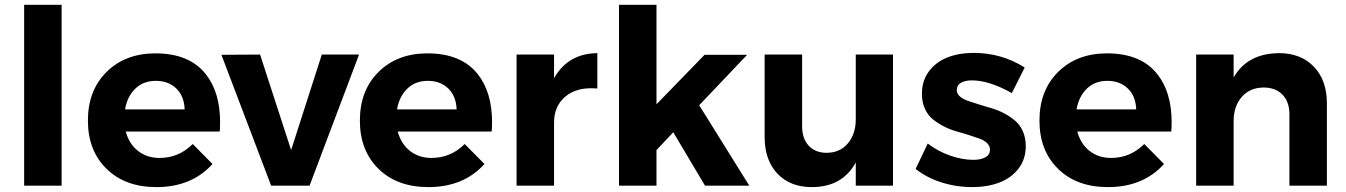

<svg xmlns="http://www.w3.org/2000/svg" viewBox="-20 -762 5525 788"><path d="M79.1 0V-742.2H232.9V0Z M340.8 -267.1Q340.8 -391.1 417.7 -467Q494.6 -543 618.2 -543Q757.3 -543 824.7 -457.5Q883.3 -383.3 883.3 -260.7Q883.3 -242.2 881.8 -222.2H496.1Q509.8 -171.4 546.4 -142.6Q583 -113.8 634.8 -113.8Q713.9 -113.8 771 -170.9L852.1 -88.9Q766.6 5.9 622.1 5.9Q493.7 5.9 417.2 -69.1Q340.8 -144 340.8 -267.1ZM493.2 -313H737.8Q736.3 -366.2 704.1 -398.2Q671.9 -430.2 619.1 -430.2Q568.8 -430.2 535.6 -398.4Q502.4 -366.7 493.2 -313Z M888.7 -537.1 1047.4 -538.1 1174.8 -146 1300.8 -538.1H1453.6L1250.5 0H1092.8Z M1457 -267.1Q1457 -391.1 1533.9 -467Q1610.8 -543 1734.4 -543Q1873.5 -543 1940.9 -457.5Q1999.5 -383.3 1999.5 -260.7Q1999.5 -242.2 1998 -222.2H1612.3Q1626 -171.4 1662.6 -142.6Q1699.2 -113.8 1751 -113.8Q1830.1 -113.8 1887.2 -170.9L1968.3 -88.9Q1882.8 5.9 1738.3 5.9Q1609.9 5.9 1533.4 -69.1Q1457 -144 1457 -267.1ZM1609.4 -313H1854Q1852.5 -366.2 1820.3 -398.2Q1788.1 -430.2 1735.4 -430.2Q1685.1 -430.2 1651.9 -398.4Q1618.7 -366.7 1609.4 -313Z M2100.1 0V-538.1H2253.9V-440.9Q2311 -542.5 2431.6 -543.9V-398.9Q2418.9 -399.9 2406.7 -399.9Q2342.8 -399.9 2302.2 -367.2Q2253.9 -328.1 2253.9 -258.8V0Z M2520.5 0V-742.2H2674.3V-334L2871.6 -537.1H3046.4L2849.6 -330.1L3055.2 0H2873.5L2743.2 -219.2L2674.3 -146V0Z M3118.2 -200.2V-538.1H3272V-244.1Q3272 -193.4 3299.1 -164.1Q3326.2 -134.8 3373 -134.8Q3427.7 -135.3 3460 -173.8Q3492.2 -212.4 3492.2 -272V-538.1H3645V0H3492.2V-95.2Q3437 5.9 3312 5.9Q3222.7 5.9 3170.4 -49.6Q3118.2 -105 3118.2 -200.2Z M3737.8 -68.8 3787.6 -172.9Q3829.1 -141.1 3879.2 -123.5Q3929.2 -106 3974.6 -106Q4005.4 -106 4024.2 -116.5Q4043 -127 4043 -147.9Q4043 -163.1 4031 -174.8Q4019 -186.5 3999.3 -193.4Q3979.5 -200.2 3954.6 -208.3Q3929.7 -216.3 3903.3 -223.6Q3877 -231 3852.1 -244.1Q3827.1 -257.3 3807.4 -273.4Q3787.6 -289.6 3775.6 -316.4Q3763.7 -343.3 3763.7 -377Q3763.7 -430.7 3792.5 -469.2Q3821.3 -507.8 3868.7 -526.4Q3916 -544.9 3975.6 -544.9Q4090.8 -544.9 4185.5 -484.9L4132.8 -379.9Q4040 -432.1 3968.8 -432.1Q3940.4 -432.1 3923.6 -422.1Q3906.7 -412.1 3906.7 -392.1Q3906.7 -377.9 3918.9 -366.7Q3931.2 -355.5 3951.2 -348.6Q3971.2 -341.8 3996.6 -333.7Q4022 -325.7 4048.6 -318.1Q4075.2 -310.5 4100.6 -297.1Q4126 -283.7 4146 -266.8Q4166 -250 4178 -223.1Q4189.9 -196.3 4189.9 -162.1Q4189.9 -108.9 4160.4 -70.3Q4130.9 -31.7 4081.8 -12.9Q4032.7 5.9 3970.7 5.9Q3904.8 5.9 3844 -13.4Q3783.2 -32.7 3737.8 -68.8Z M4246.1 -267.1Q4246.1 -391.1 4323 -467Q4399.9 -543 4523.4 -543Q4662.6 -543 4730 -457.5Q4788.6 -383.3 4788.6 -260.7Q4788.6 -242.2 4787.1 -222.2H4401.4Q4415 -171.4 4451.7 -142.6Q4488.3 -113.8 4540 -113.8Q4619.1 -113.8 4676.3 -170.9L4757.3 -88.9Q4671.9 5.9 4527.3 5.9Q4398.9 5.9 4322.5 -69.1Q4246.1 -144 4246.1 -267.1ZM4398.4 -313H4643.1Q4641.6 -366.2 4609.4 -398.2Q4577.1 -430.2 4524.4 -430.2Q4474.1 -430.2 4440.9 -398.4Q4407.7 -366.7 4398.4 -313Z M4889.2 0V-538.1H5043V-443.8Q5099.1 -542.5 5229 -543.9Q5319.3 -543.9 5372.6 -488Q5425.8 -432.1 5425.8 -337.9V0H5272V-293Q5272 -343.8 5243.7 -373.3Q5215.3 -402.8 5166 -402.8Q5109.4 -402.3 5076.2 -364Q5043 -325.7 5043 -265.1V0Z"/></svg>

Font: Montserrat Semi Bold
Style: Regular
Weight: 600
Designer: Julieta Ulanovsky
Foundry: Julieta Ulanovsky
Version: Version 3.001;PS 003.001;hotconv 1.0.70;makeotf.lib2.5.58329